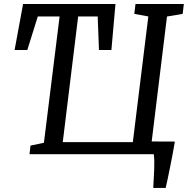

<svg xmlns="http://www.w3.org/2000/svg" viewBox="-20 -763 945 950"><path d="M130.9 -42.5 197.3 -56.6 274.9 -681.6H167L115.2 -515.6H52.2L94.2 -743.2H551.3L531.2 -515.6H469.7L463.4 -681.6H366.7L290.5 -59.6H637.2L713.9 -681.6L644.5 -694.3L650.4 -743.2H889.6L883.8 -694.3L806.2 -681.2L730.5 -63L845.2 -62.5Q841.3 -37.6 835.2 -5.9Q829.1 25.9 822.8 57.9Q816.4 89.8 810.3 118.9Q804.2 147.9 799.8 167H738.3Q739.3 143.6 740.7 120.4Q742.2 97.2 742.9 75.7Q743.7 54.2 743.4 34.9Q743.2 15.6 740.7 0H126Z"/></svg>

Font: Merriweather
Style: Italic
Weight: 400
Italic angle: -7°
Designer: Eben Sorkin ( eben@eyebytes.com )
Foundry: Eben Sorkin ( eben@eyebytes.com )
Version: Version 1.005; ttfautohint (v0.97) -l 13 -r 13 -G 200 -x 24 